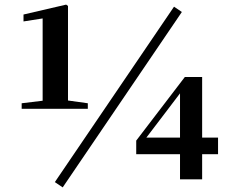

<svg xmlns="http://www.w3.org/2000/svg" viewBox="-20 -778 994 833"><path d="M252 35 769 -726 735 -749 218 12ZM761 0H857V-109H926V-181H857V-444H782L571 -168V-109H761ZM615 -181 698 -290 761 -373V-181ZM165 -306H361V-330L275 -342V-752L267 -758L82 -715V-685L165 -698V-341L74 -330V-306Z"/></svg>

Font: Noto Serif CJK HK Black
Style: Regular
Weight: 900
Designer: Ryoko NISHIZUKA 西塚涼子 (kana & ideographs); Frank Grießhammer (Latin, Greek & Cyrillic); Wenlong ZHANG 张文龙 (bopomofo); San
Foundry: Adobe
Version: Version 2.001;hotconv 1.1.0;makeotfexe 2.6.0